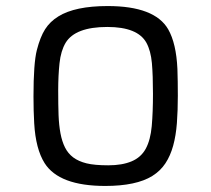

<svg xmlns="http://www.w3.org/2000/svg" viewBox="-20 -611 706 641"><path d="M91.8 -289.1Q91.8 -399.9 103 -443.8Q114.3 -487.8 130.6 -513.4Q147 -539.1 174.8 -556.2Q230.5 -590.8 339.4 -590.8Q496.6 -590.8 541.5 -513.2Q568.4 -466.3 572.3 -380.9Q573.7 -340.3 573.7 -291.5Q573.7 -242.7 570.6 -200.4Q567.4 -158.2 558.1 -124.5Q548.8 -90.8 532.2 -65.7Q515.6 -40.5 488.3 -23.4Q434.6 9.8 331.5 9.8Q177.2 9.8 128.9 -66.4Q99.1 -113.8 94.2 -199.2Q91.8 -240.2 91.8 -289.1ZM468.8 -468.3Q439.5 -521 338.4 -521Q231.4 -521 199.2 -468.3Q183.1 -441.4 178.7 -399.9Q174.3 -358.4 174.3 -309.6Q174.3 -260.7 175.5 -226.8Q176.8 -192.9 181.9 -165.8Q187 -138.7 197 -118.7Q207 -98.6 224.6 -85.4Q242.2 -72.3 268.8 -65.7Q295.4 -59.1 341.6 -59.1Q387.7 -59.1 419.2 -72.3Q450.7 -85.4 466.6 -114.5Q482.4 -143.6 486.6 -189.9Q490.7 -236.3 490.7 -297.9Q490.7 -359.4 487.1 -400.4Q483.4 -441.4 468.8 -468.3Z"/></svg>

Font: Armata
Style: Regular
Weight: 400
Designer: Viktoriya Grabowska
Foundry: Viktoriya Grabowska
Version: Version 1.002